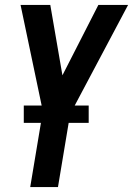

<svg xmlns="http://www.w3.org/2000/svg" viewBox="-20 -540 540 775"><path d="M102 215 153 -91 63 -520H183L232 -236L377 -520H497L263 -79L214 215ZM76 -44V-114H338V-44Z"/></svg>

Font: Iosevka SS18
Style: Bold Italic
Weight: 700
Italic angle: -9°
Monospace: yes
Designer: Belleve Invis
Foundry: Belleve Invis
Version: Version 25.1.1; ttfautohint (v1.8.4)